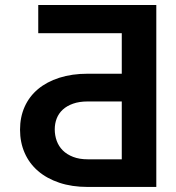

<svg xmlns="http://www.w3.org/2000/svg" viewBox="-20 -740 697 760"><path d="M327.4 0Q264.6 0 214.8 -16.7Q165.1 -33.4 130.5 -63.2Q95.9 -93 77.6 -134.8Q59.3 -176.5 59.3 -226.6Q59.3 -276.6 77.6 -317.5Q95.9 -358.3 130.5 -387.3Q165.1 -416.2 214.8 -432.2Q264.6 -448.2 327.4 -448.2H462V-608.7H131.4V-720.2H598.7V0ZM462 -338.4H327.4Q294 -338.4 269.4 -329.7Q244.7 -321 228.5 -306.1Q212.4 -291.2 204.5 -271.1Q196.7 -251.1 196.7 -228Q196.7 -204.2 204.5 -182.5Q212.4 -160.9 228.5 -144.7Q244.7 -128.6 269.4 -119Q294 -109.4 327.4 -109.4H462Z"/></svg>

Font: Interop SemBd
Style: Regular
Weight: 600
Designer: Rasmus Andersson, Google, Jang Haemin
Foundry: jhaemin
Version: Version 1.008